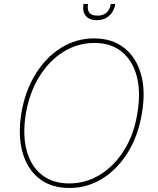

<svg xmlns="http://www.w3.org/2000/svg" viewBox="-20 -929 787 959"><path d="M688.9 -363.6Q670.8 -252.5 619 -168.3Q567.1 -84.2 491.7 -37.1Q416.2 9.9 326.7 9.9Q235.4 9.9 175.6 -37.3Q115.8 -84.5 92.3 -168.7Q68.9 -252.8 86.6 -363.6Q105.5 -474.8 157.5 -558.9Q209.5 -643.1 285.2 -690.2Q360.8 -737.2 450.3 -737.2Q539.4 -737.2 599.6 -690.3Q659.8 -643.5 683.9 -559.5Q708.1 -475.5 688.9 -363.6ZM666.2 -363.6Q683.9 -469.5 663 -548.3Q642 -627.1 587.9 -670.8Q533.7 -714.5 451.7 -714.5Q368.3 -714.5 297.2 -670.5Q226.2 -626.4 177 -547.4Q127.8 -468.4 109.4 -363.6Q92 -258.2 112.6 -179.3Q133.2 -100.5 187.7 -56.6Q242.2 -12.8 325.3 -12.8Q409.8 -12.8 481 -57.2Q552.2 -101.6 601 -180.6Q649.9 -259.6 666.2 -363.6ZM533.4 -909.1H556.1Q549.7 -871.8 525 -850Q500.4 -828.1 463.1 -828.1Q425.8 -828.1 408.2 -850Q390.6 -871.8 397 -909.1H419.7Q409.8 -850.9 466.6 -850.9Q523.4 -850.9 533.4 -909.1Z"/></svg>

Font: Inter Thin  BETA
Style: Italic
Weight: 100
Italic angle: -9.39999°
Designer: Rasmus Andersson
Foundry: rsms
Version: Version 3.011;git-f93a4a705